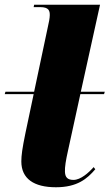

<svg xmlns="http://www.w3.org/2000/svg" viewBox="-34 -780 462 810"><path d="M202 10C292 10 334 -26 368 -66L361 -75C340 -51 306 -21 276 -21C251 -21 241 -32 240 -55C239 -75 244 -105 253 -145L305 -383H405L408 -393H307L388 -760H110L108 -750H135C173 -750 176 -734 176 -716C176 -704 172 -684 168 -667L110 -393H-11L-14 -383H108L73 -217C60 -154 56 -124 56 -99C56 -26 109 10 202 10Z"/></svg>

Font: Noto Serif Display Black
Style: Italic
Weight: 900
Italic angle: -12°
Designer: Monotype Design Team
Foundry: Monotype Imaging Inc.
Version: Version 2.009